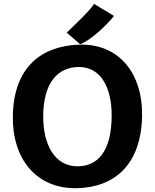

<svg xmlns="http://www.w3.org/2000/svg" viewBox="-20 -987 819 1015"><path d="M403.8 -753.4C452.1 -769.5 540 -848.1 582.5 -902.8L476.6 -966.8C467.8 -941.9 346.2 -827.1 332.5 -814.5ZM47.9 -375.5C43.5 -147 172.4 12.2 386.2 7.8C584.5 3.9 726.1 -115.7 731 -372.6C735.4 -601.6 606.4 -756.8 400.9 -751C199.7 -745.1 52.7 -632.8 47.9 -375.5ZM389.6 -107.9C268.1 -107.9 208.5 -223.6 208.5 -370.1C208.5 -561 293.9 -632.8 397.5 -632.8C513.7 -632.8 570.3 -523.4 570.3 -377.4C570.3 -191.4 500 -107.9 389.6 -107.9Z"/></svg>

Font: Merriweather Sans
Style: Bold
Weight: 700
Designer: Eben Sorkin ( eben@eyebytes.com )
Foundry: Eben Sorkin
Version: Version 1.003